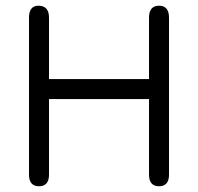

<svg xmlns="http://www.w3.org/2000/svg" viewBox="-20 -648 696 675"><path d="M152.3 -34.2Q152.3 6.8 117.2 6.8Q82 6.8 82 -34.2V-585.9Q82 -627.9 115.2 -627.9Q152.3 -627.9 152.3 -585.9V-370.1H503.9V-585.9Q503.9 -627.9 539.1 -627.9Q574.2 -627.9 574.2 -585.9V-34.2Q574.2 6.8 539.1 6.8Q503.9 6.8 503.9 -34.2V-299.8H152.3Z"/></svg>

Font: Jura
Style: DemiBold
Weight: 600
Version: Version 2.5